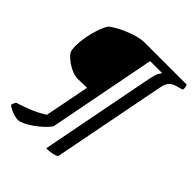

<svg xmlns="http://www.w3.org/2000/svg" viewBox="-243 -853 1202 1202"><g transform="rotate(45 358.0 -252.0)"><path d="M119 200Q96 200 66.5 188.5Q37 177 21 163Q23 152 27.5 143.5Q32 135 35 131Q86 116 136.5 94.5Q187 73 224 48L282 -249Q260 -248 239.5 -247.5Q219 -247 204 -247Q177 -247 151.5 -257.5Q126 -268 105 -282.5Q84 -297 70 -311Q56 -325 53 -332Q45 -348 45 -386Q45 -420 52.5 -462.5Q60 -505 73.5 -545Q87 -585 104 -613Q117 -624 143 -639.5Q169 -655 203 -669.5Q237 -684 272.5 -694Q308 -704 341 -704H709Q712 -698 714.5 -688Q717 -678 714 -664L668 -651Q638 -642 624 -624.5Q610 -607 602 -565L457 180Q448 189 423 194.5Q398 200 369 200L518 -567Q526 -606 535.5 -623.5Q545 -641 551 -646H443L304 71Q288 93 263 116Q238 139 210.5 158Q183 177 158.5 188.5Q134 200 119 200Z"/></g></svg>

Font: Texturina 72pt 72pt Regular
Style: Bold Italic
Weight: 700
Italic angle: -11°
Designer: Guillermo Torres Carreño
Foundry: Omnibus-Type
Version: Version 1.002; ttfautohint (v1.8.3)